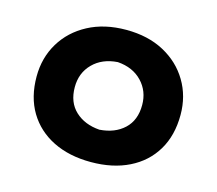

<svg xmlns="http://www.w3.org/2000/svg" viewBox="-72 -865 702 621"><g transform="rotate(15 278.5 -554.5)"><path d="M278.6 -441.7Q228.5 -445.3 197.3 -474.4Q166.1 -503.5 166.1 -554.4Q166.1 -602.1 197.2 -633.4Q228.2 -664.8 279.9 -668.3Q331 -664.5 361.4 -632.6Q391.7 -600.8 391.7 -554.4Q391.7 -503.5 360.7 -474.4Q329.7 -445.3 278.6 -441.7ZM278.6 -333.4Q351.8 -333.4 406 -360.3Q460.2 -387.1 490 -436.9Q519.9 -486.8 519.9 -555.7Q519.9 -618.4 490 -668.4Q460.2 -718.4 406.4 -747.3Q352.6 -776.2 279.9 -776.2Q206.9 -776.2 152.5 -747.3Q98 -718.4 68 -668.4Q37.9 -618.4 37.9 -555.7Q37.9 -486.8 67.8 -436.9Q97.8 -387.1 151.8 -360.3Q205.9 -333.4 278.6 -333.4Z"/></g></svg>

Font: Pinar-VF
Style: Regular
Weight: 300
Designer: Amin Abedi
Version: Version 3.0